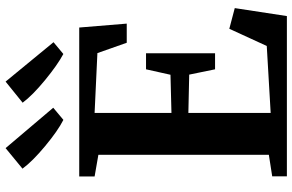

<svg xmlns="http://www.w3.org/2000/svg" viewBox="-200 -846 1046 687"><g transform="rotate(-90 323.5 -503.0)"><path d="M35.5 -52.5 112.5 -64.5V-674.5L35 -688V-743H568L582 -573H513.5L476.5 -678L262.5 -688V-413L399 -416.5L418.5 -504H476V-257H418.5L399.5 -349.5L262.5 -352.5V-58L502 -72L563.5 -206L637.5 -186.5L609 0H35.5ZM136.5 -1006.5 281 -836 238 -800H237Q198.5 -819.5 144 -864.8Q89.5 -910 63 -946ZM374.5 -1006.5 515.5 -835 473.5 -800H473Q434.5 -820.5 380 -865.2Q325.5 -910 299 -945.5Z"/></g></svg>

Font: Merriweather Text
Style: Bold
Weight: 700
Designer: Eben Sorkin
Foundry: Eben Sorkin
Version: Version 2.100